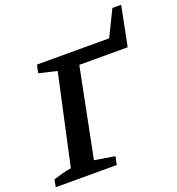

<svg xmlns="http://www.w3.org/2000/svg" viewBox="-163 -914 948 1029"><g transform="rotate(-20 311.0 -399.5)"><path d="M593 -799H643L598 -573H322L221 -66L337 -47L327 0H-21L-13 -42Q13 -50 38.5 -57Q64 -64 90 -68L202 -582L100 -606L109 -652H521Z"/></g></svg>

Font: Piazzolla SemiBold
Style: Italic
Weight: 600
Italic angle: -11.3°
Designer: Juan Pablo del Peral
Foundry: Huerta Tipografica
Version: Version 1.330